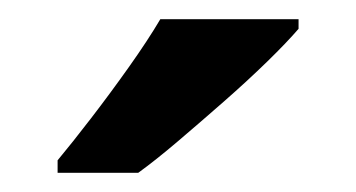

<svg xmlns="http://www.w3.org/2000/svg" viewBox="-20 -786 371 200"><path d="M291 -756Q279 -742 258.5 -722Q238 -702 213.5 -680.5Q189 -659 165.5 -639Q142 -619 124 -606H40V-619Q55 -637 75 -663Q95 -689 114.5 -716.5Q134 -744 147 -766H291Z"/></svg>

Font: Noto Sans Hanifi Rohingya SemiBold
Style: Regular
Weight: 600
Version: Version 2.101